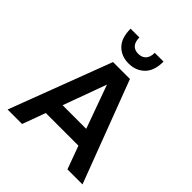

<svg xmlns="http://www.w3.org/2000/svg" viewBox="-248 -1082 1236 1236"><g transform="rotate(45 370.0 -464.0)"><path d="M516 -158H219L161 0H29L293 -696H447L711 0H574ZM475 -270 368 -566 260 -270ZM221 -928H301Q301 -888 319 -868Q337 -848 370 -848Q403 -848 422 -868Q441 -888 441 -928H521Q521 -844 478.5 -802Q436 -760 370 -760Q304 -760 262.5 -802Q221 -844 221 -928Z"/></g></svg>

Font: AmikoBold
Style: Bold
Weight: 700
Designer: Pablo Impallari, Rodrigo Fuenzalida, Andres Torresi
Foundry: Impallari Type
Version: Version 1.000; ttfautohint (v1.3)